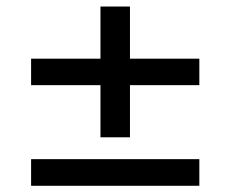

<svg xmlns="http://www.w3.org/2000/svg" viewBox="-20 -616 722 602"><path d="M77.5 -33.5V-117H605V-33.5ZM387.5 -185.5H295V-595.5H387.5ZM77.5 -349V-432H605V-349Z"/></svg>

Font: Anek Latin Expanded Medium
Style: Regular
Weight: 500
Width: 7
Designer: Yesha Goshar
Foundry: Ek Type
Version: Version 1.003